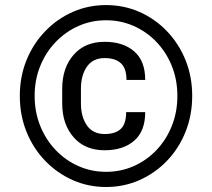

<svg xmlns="http://www.w3.org/2000/svg" viewBox="-20 -742 852 772"><path d="M59.7 -356.5Q59.7 -433.9 86.6 -500.2Q113.6 -566.4 161.6 -616.3Q209.5 -666.2 272.2 -693.9Q334.9 -721.6 406.2 -721.6Q478.3 -721.6 541 -693.9Q603.7 -666.2 651.5 -616.3Q699.2 -566.4 726 -500.2Q752.8 -433.9 752.8 -356.5Q752.8 -278.8 726 -212Q699.2 -145.2 651.5 -95.5Q603.7 -45.8 541 -17.9Q478.3 9.9 406.2 9.9Q334.9 9.9 272.2 -17.9Q209.5 -45.8 161.6 -95.5Q113.6 -145.2 86.6 -212Q59.7 -278.8 59.7 -356.5ZM119.3 -356.5Q119.3 -291.5 141.7 -236Q164.1 -180.4 203.7 -138.8Q243.3 -97.3 295.3 -74.2Q347.3 -51.1 406.2 -51.1Q465.9 -51.1 517.9 -74.2Q570 -97.3 609.4 -138.8Q648.8 -180.4 671 -236Q693.2 -291.5 693.2 -356.5Q693.2 -421.2 671 -476.4Q648.8 -531.6 609.4 -573Q570 -614.3 517.9 -637.4Q465.9 -660.5 406.2 -660.5Q347.3 -660.5 295.3 -637.4Q243.3 -614.3 203.7 -573Q164.1 -531.6 141.7 -476.4Q119.3 -421.2 119.3 -356.5ZM487.2 -291.2H563.9Q563.9 -214.5 519.5 -176.1Q475.1 -137.8 400.6 -137.8Q321.7 -137.8 275.9 -190.2Q230.1 -242.5 230.1 -326.7V-384.9Q230.1 -469.1 275.9 -521.5Q321.7 -573.9 400.6 -573.9Q475.1 -573.9 519.5 -535.5Q563.9 -497.2 563.9 -420.5H488.6Q488.6 -467.3 465.9 -487.9Q443.2 -508.5 400.6 -508.5Q353.7 -508.5 329.5 -473.9Q305.4 -439.3 305.4 -384.9V-326.7Q305.4 -272.4 329.5 -237.7Q353.7 -203.1 400.6 -203.1Q443.2 -203.1 465.2 -223.2Q487.2 -243.3 487.2 -291.2Z"/></svg>

Font: Inter UI
Style: Regular
Weight: 400
Designer: Rasmus Andersson
Foundry: rsms
Version: 3.2;8d6f07862